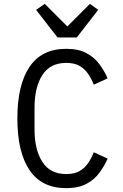

<svg xmlns="http://www.w3.org/2000/svg" viewBox="-20 -963 640 995"><path d="M323 12Q196 12 133 -81.5Q70 -175 70 -349Q70 -523 133 -616.5Q196 -710 323 -710Q387 -710 428.5 -687.5Q470 -665 495.5 -630Q521 -595 538 -557L466 -524Q454 -555 436.5 -580.5Q419 -606 392.5 -621.5Q366 -637 323 -637Q240 -637 199.5 -574Q159 -511 159 -406V-292Q159 -187 199.5 -124Q240 -61 323 -61Q366 -61 392.5 -76.5Q419 -92 436.5 -117.5Q454 -143 466 -174L538 -141Q521 -103 495.5 -68Q470 -33 428.5 -10.5Q387 12 323 12ZM278 -769 167 -912 212 -943 329 -826 446 -943 489 -912 378 -769Z"/></svg>

Font: Lilex Nerd Font
Style: Regular
Weight: 400
Designer: Mike Abbink, Paul van der Laan, Pieter van Rosmalen, Mikhael Khrustik
Foundry: Mikhael Khrustik
Version: Version 2.400; ttfautohint (v1.8.4.7-5d5b);Nerd Fonts 3.3.0